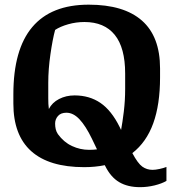

<svg xmlns="http://www.w3.org/2000/svg" viewBox="-20 -691 742 806"><path d="M333.5 10.7Q186 10.7 111.1 -56.4Q36.1 -123.5 36.1 -256.3V-294.9Q36.1 -483.4 115.5 -577.4Q194.8 -671.4 352.5 -671.4Q500 -671.4 575.9 -604.5Q651.9 -537.6 651.9 -403.8V-365.7Q651.9 -252.4 623.3 -173.3Q594.7 -94.2 535.6 -48.3Q558.6 -4.9 577.4 8.5Q596.2 22 620.6 22Q632.3 22 649.7 18.3Q667 14.6 678.7 9.8V68.4Q659.7 79.6 629.2 87.2Q598.6 94.7 567.9 94.7Q516.1 94.7 480.5 73.7Q444.8 52.7 421.4 5.4L419.9 2.4Q379.4 10.7 333.5 10.7ZM505.4 -382.3Q505.4 -490.7 461.7 -544.7Q418 -598.6 334.5 -598.6Q299.3 -598.6 266.1 -589.1Q232.9 -579.6 211.4 -565.4Q200.7 -525.9 191.7 -463.1Q182.6 -400.4 182.6 -343.3V-278.3Q182.6 -266.1 183.1 -254.9Q183.6 -243.7 185.1 -233.4Q198.7 -260.3 228 -275.4Q257.3 -290.5 293 -290.5Q355.5 -290.5 401.6 -259Q447.8 -227.5 482.4 -157.7L488.3 -145.5Q494.1 -176.8 499.8 -222.9Q505.4 -269 505.4 -317.4ZM211.4 -172.4Q211.4 -159.7 213.9 -148.9Q216.3 -138.2 223.1 -127.9Q247.6 -94.2 282 -78.1Q316.4 -62 354 -62Q362.8 -62 371.1 -62.5Q379.4 -63 387.2 -64L365.7 -108.9Q339.4 -163.1 313.5 -190.4Q287.6 -217.8 258.8 -217.8Q235.4 -217.8 223.4 -204.1Q211.4 -190.4 211.4 -172.4Z"/></svg>

Font: Noticia Text
Style: Bold
Weight: 700
Designer: JM Sole
Foundry: JM Sole
Version: Version 1.003